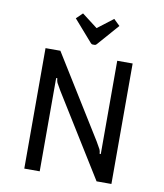

<svg xmlns="http://www.w3.org/2000/svg" viewBox="-90 -907 839 981"><g transform="rotate(10 329.0 -416.5)"><path d="M103 -625H180L443 -201Q460 -172 464 -164Q468 -156 469 -141H475V-625H555V0H478L215 -424Q198 -453 194 -461Q190 -469 189 -484H183V0H103ZM342 -771 423 -833 455 -802 357 -690Q352 -685 348 -685H336Q332 -685 327 -690L229 -802L261 -833Z"/></g></svg>

Font: Changa Light
Style: Regular
Weight: 300
Designer: Eduardo Rodriguez Tunni
Foundry: Eduardo Rodriguez Tunni
Version: Version 2.002; ttfautohint (v1.5) -l 8 -r 50 -G 110 -x 14 -H